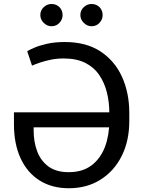

<svg xmlns="http://www.w3.org/2000/svg" viewBox="-20 -952 731 981"><path d="M311 -737.3Q420.4 -737.3 493.7 -689Q566.9 -640.6 603.8 -558.6Q640.6 -476.6 640.6 -375V-334Q640.6 -232.4 601.8 -155Q563 -77.6 493.4 -33.9Q423.8 9.8 331.5 9.8Q245.1 9.8 182.1 -30Q119.1 -69.8 85.2 -143.3Q51.3 -216.8 51.3 -316.9V-377.9H578.1V-301.3H151.9V-285.6Q151.9 -226.1 170.4 -177.7Q189 -129.4 228.3 -100.8Q267.6 -72.3 331.1 -72.3Q401.9 -72.3 448 -107.4Q494.1 -142.6 516.4 -201.9Q538.6 -261.2 538.6 -334V-375Q538.6 -430.2 526.1 -480Q513.7 -529.8 486.8 -569.1Q460 -608.4 415.3 -630.9Q370.6 -653.3 305.2 -653.3Q271 -653.3 241 -647.2Q210.9 -641.1 186 -632.8Q161.1 -624.5 143.6 -616.7L119.1 -690.4Q128.9 -696.8 154.8 -708Q180.7 -719.2 220.2 -728.3Q259.8 -737.3 311 -737.3ZM243.2 -817.9Q220.7 -817.9 203.4 -835.2Q186 -852.5 186 -875Q186 -899.4 203.4 -915.5Q220.7 -931.6 243.2 -931.6Q267.6 -931.6 283.7 -915.5Q299.8 -899.4 299.8 -875Q299.8 -852.5 283.7 -835.2Q267.6 -817.9 243.2 -817.9ZM447.8 -817.9Q425.3 -817.9 408 -835.2Q390.6 -852.5 390.6 -875Q390.6 -899.4 408 -915.5Q425.3 -931.6 447.8 -931.6Q472.2 -931.6 488.3 -915.5Q504.4 -899.4 504.4 -875Q504.4 -852.5 488.3 -835.2Q472.2 -817.9 447.8 -817.9Z"/></svg>

Font: Sahel VF Regular
Style: Regular
Weight: 400
Foundry: Saber Rastikerdar (saber.rastikerdar@gmail.com)
Version: Version 3.4.0